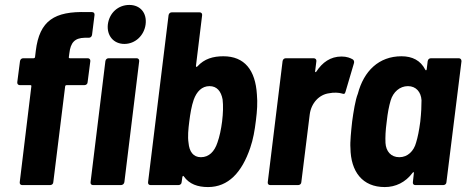

<svg xmlns="http://www.w3.org/2000/svg" viewBox="-20 -750 1891 778"><path d="M484 -572C528 -572 564 -606 570 -651C576 -698 548 -730 504 -730C459 -730 423 -698 417 -651C412 -606 440 -572 484 -572ZM261 -534C266 -578 283 -596 323 -597H340C347 -597 352 -602 353 -609L363 -689C364 -696 360 -701 353 -701H332C201 -705 140 -667 125 -544L122 -519C122 -516 119 -514 116 -514H74C67 -514 62 -509 61 -502L50 -417C49 -410 54 -405 60 -405H103C106 -405 108 -403 107 -400L60 -12C59 -5 63 0 70 0H183C190 0 196 -5 196 -12L244 -400C244 -403 247 -405 250 -405H322C329 -405 335 -410 335 -417L346 -502C347 -509 342 -514 336 -514H263C260 -514 258 -516 259 -519ZM357 0H470C477 0 483 -5 484 -12L544 -502C545 -509 540 -514 534 -514H420C413 -514 408 -509 407 -502L347 -12C346 -5 350 0 357 0Z M1021 -367C1015 -466 971 -522 885 -522C844 -522 808 -512 780 -481C776 -477 774 -479 774 -483L799 -688C800 -695 796 -700 789 -700H676C669 -700 664 -695 663 -688L580 -12C579 -5 583 0 590 0H703C710 0 716 -5 716 -12L719 -33C720 -37 723 -39 725 -35C747 -4 781 8 823 8C905 8 960 -51 994 -151C1006 -186 1012 -221 1017 -262C1022 -302 1024 -333 1021 -367ZM861 -172C849 -136 827 -113 794 -113C763 -113 747 -136 744 -171C740 -196 743 -226 747 -258C751 -290 756 -320 765 -346C777 -379 798 -401 829 -401C859 -401 876 -380 882 -347C885 -321 884 -291 880 -258C876 -227 870 -197 861 -172Z M1364 -521C1319 -521 1286 -497 1262 -460C1259 -456 1256 -457 1257 -462L1262 -502C1263 -509 1258 -514 1251 -514H1138C1131 -514 1126 -509 1125 -502L1065 -12C1064 -5 1068 0 1075 0H1188C1195 0 1201 -5 1201 -12L1235 -286C1241 -333 1274 -367 1313 -372C1332 -376 1353 -375 1366 -371C1373 -368 1378 -369 1380 -378L1414 -493C1416 -499 1415 -505 1410 -509C1400 -515 1385 -521 1364 -521Z M1713 -502 1709 -469C1708 -464 1705 -464 1703 -468C1684 -505 1651 -522 1607 -522C1515 -522 1454 -462 1430 -370C1420 -346 1412 -295 1407 -258C1403 -222 1398 -173 1400 -151C1401 -54 1449 8 1539 8C1583 8 1623 -11 1652 -50C1655 -54 1658 -53 1657 -48L1653 -12C1652 -5 1656 0 1663 0H1776C1783 0 1789 -5 1789 -12L1850 -502C1850 -509 1846 -514 1839 -514H1726C1719 -514 1714 -509 1713 -502ZM1666 -172C1657 -138 1632 -113 1598 -113C1564 -113 1544 -137 1542 -171C1541 -195 1542 -220 1547 -257C1551 -294 1556 -319 1563 -343C1573 -377 1600 -401 1633 -401C1666 -401 1686 -377 1688 -344C1688 -319 1687 -294 1683 -257C1678 -220 1673 -195 1666 -172Z"/></svg>

Font: Barlow Semi Condensed
Style: Bold Italic
Weight: 700
Width: 4
Italic angle: -7°
Designer: Jeremy Tribby
Foundry: Tribby Type
Version: Version 1.422;hotconv 1.0.109;makeotfexe 2.5.65596